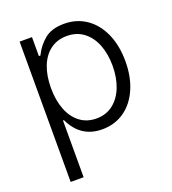

<svg xmlns="http://www.w3.org/2000/svg" viewBox="-135 -639 838 938"><g transform="rotate(-20 284.5 -169.5)"><path d="M71.3 -530.3H135.7V-431.6H143.6Q165 -476.6 202.4 -507.3Q239.7 -538.1 304.7 -538.1Q369.6 -538.1 419.4 -503.9Q469.2 -469.7 496.8 -407.5Q524.4 -345.2 524.4 -263.7Q524.4 -182.1 496.8 -119.9Q469.2 -57.6 419.7 -23.4Q370.1 10.7 305.7 10.7Q193.4 10.7 143.6 -95.7H138.7V199.2H71.3ZM296.9 -48.8Q347.2 -48.8 383.5 -77.1Q419.9 -105.5 439 -154.5Q458 -203.6 458 -264.6Q458 -325.7 439.2 -373.8Q420.4 -421.9 384 -449.7Q347.7 -477.5 296.9 -477.5Q246.6 -477.5 210.7 -450.7Q174.8 -423.8 156.2 -375.7Q137.7 -327.6 137.7 -264.6Q137.7 -201.2 156.5 -152.3Q175.3 -103.5 211.2 -76.2Q247.1 -48.8 296.9 -48.8Z"/></g></svg>

Font: Pretendard GOV Light
Style: Regular
Weight: 300
Designer: Base glyphs from Inter by Rasmus Andersson; Hangeul glyphs from Noto Sans CJK(Source Han Sans) by Jang Soo-young and Kan
Foundry: Kil Hyung-jin
Version: Version 1.309